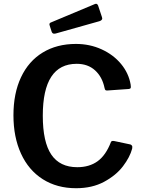

<svg xmlns="http://www.w3.org/2000/svg" viewBox="-20 -984 759 1014"><path d="M516.5 -723.5C474.8 -742.5 429.7 -752 381 -752C313.7 -752 255.2 -736.8 205.5 -706.5C155.8 -676.2 117.7 -632.7 91 -576C64.3 -519.3 51 -452.3 51 -375C51 -298.3 64.3 -230.8 91 -172.5C117.7 -114.2 156 -69.2 206 -37.5C256 -5.8 314.7 10 382 10C438.7 10 488 -1.3 530 -24C572 -46.7 605.2 -74 629.5 -106C653.8 -138 670 -169 678 -199C679.3 -206.3 679 -211.5 677 -214.5C675 -217.5 672.3 -219.7 669 -221L584 -239C574 -241 568 -239.3 566 -234C548 -187.3 524.5 -153.5 495.5 -132.5C466.5 -111.5 430.7 -101 388 -101C326.7 -101 281 -123.2 251 -167.5C221 -211.8 206 -280.3 206 -373C206 -555.7 265.7 -647 385 -647C424.3 -647 456.7 -635.5 482 -612.5C507.3 -589.5 524 -558.7 532 -520C533.3 -514 534.8 -510.2 536.5 -508.5C538.2 -506.8 541.3 -506 546 -506L660 -514C664 -514.7 666.8 -515.7 668.5 -517C670.2 -518.3 671 -521 671 -525C671 -529.7 670.7 -533.7 670 -537C663.3 -577 646.5 -613.3 619.5 -646C592.5 -678.7 558.2 -704.5 516.5 -723.5ZM518 -895 498 -955C495.3 -961 491.7 -964 487 -964C485 -964 483.3 -963.7 482 -963L248 -865C243.3 -863 241 -859.7 241 -855C241 -853.7 241.7 -851 243 -847L253 -816C255.7 -809.3 260 -806 266 -806C269.3 -806 272 -806.3 274 -807L505 -872C515 -875.3 520 -880.3 520 -887Z"/></svg>

Font: Libre Franklin SemiBold
Style: Regular
Weight: 600
Designer: Pablo Impallari, Rodrigo Fuenzalida
Foundry: Impallari Type
Version: Version 1.002; ttfautohint (v1.5)